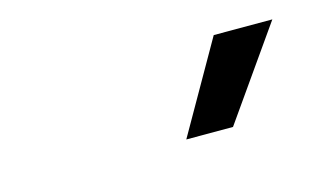

<svg xmlns="http://www.w3.org/2000/svg" viewBox="-39 -892 663 380"><g transform="rotate(-15 293.0 -702.0)"><path d="M306.2 -609.4 412.1 -794.9H532.2L401.9 -609.4Z"/></g></svg>

Font: Cascadia Code NF
Style: Italic
Weight: 400
Italic angle: -10°
Monospace: yes
Designer: Aaron Bell
Foundry: Saja Typeworks
Version: Version 2404.023; ttfautohint (v1.8.4)